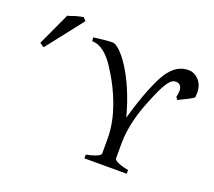

<svg xmlns="http://www.w3.org/2000/svg" viewBox="-119 -862 1135 1020"><g transform="rotate(20 448.5 -352.0)"><path d="M813 -630C785 -630 744 -625 703 -571C648 -497 596 -320 585 -279C526 -504 422 -630 381 -630C360 -630 327 -627 274 -620L276 -599C326 -599 367 -560 401 -509L428 -466C469 -397 530 -272 530 -142V-56C530 -49 517 -35 450 -21V0H689V-21C628 -32 608 -49 608 -56V-142C608 -238 638 -328 661 -386C713 -517 737 -549 768 -549C790 -549 802 -535 802 -509C802 -499 801 -488 797 -475L807 -460L852 -482C865 -488 879 -496 892 -505C893 -515 894 -524 894 -533C894 -600 845 -630 813 -630ZM45 -481 206 -687 190 -704C181 -702 181 -702 170 -700L146 -694L124 -686C117 -684 110 -682 105 -681L20 -497C28 -492 37 -483 45 -481Z"/></g></svg>

Font: Temporarium
Style: Regular
Weight: 400
Version: Version 1.1